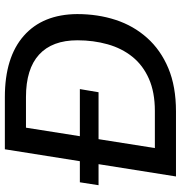

<svg xmlns="http://www.w3.org/2000/svg" viewBox="3 -748 745 791"><g transform="rotate(-90 375.5 -352.5)"><path d="M44 0 156 -705H371Q535 -705 623.5 -627Q712 -549 713 -407Q713 -322 689 -248.5Q665 -175 615 -119Q565 -63 490 -31.5Q415 0 312 0ZM161 -87H314Q391 -87 446.5 -111.5Q502 -136 537 -179.5Q572 -223 588.5 -281.5Q605 -340 605 -406Q605 -510 546 -564Q487 -618 371 -618H245ZM8 -319 20 -396H404L391 -319Z"/></g></svg>

Font: Nunito Sans 12pt SemiBold
Style: Italic
Weight: 600
Italic angle: -9°
Designer: Vernon Adams
Foundry: Vernon Adams
Version: Version 3.101;gftools[0.9.27]